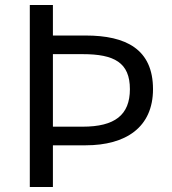

<svg xmlns="http://www.w3.org/2000/svg" viewBox="-20 -753 691 773"><path d="M100 0H193V-168H325C486 -168 596 -240 596 -394C596 -555 487 -610 325 -610H193V-733H100ZM313 -535C440 -535 503 -501 503 -394C503 -290 442 -243 313 -243H193V-535Z"/></svg>

Font: Noto Sans KR Regular
Style: Regular
Weight: 400
Designer: Ryoko NISHIZUKA  (kana & ideographs); Paul D. Hunt (Latin, Greek & Cyrillic); Wenlong ZHANG  (bopomofo); Sandoll Communi
Foundry: Adobe Systems Incorporated
Version: Version 1.004;PS 1.004;hotconv 1.0.82;makeotf.lib2.5.63406